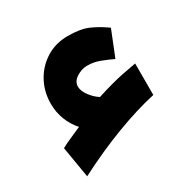

<svg xmlns="http://www.w3.org/2000/svg" viewBox="-112 -515 663 670"><g transform="rotate(-30 219.0 -180.0)"><path d="M184.1 -237.8Q184.1 -220.2 199 -200Q213.9 -179.7 232.9 -168Q267.6 -179.2 293.2 -186Q318.8 -192.9 343 -197.8Q367.2 -202.6 397.5 -208V-81.1Q325.2 -65.4 236.8 -32Q148.4 1.5 55.7 49.3L34.7 -76.2Q53.2 -86.4 75.2 -95.7Q97.2 -105 117.2 -114.3Q96.2 -137.7 84.2 -168.2Q72.3 -198.7 72.3 -232.9Q72.3 -281.2 94 -321Q115.7 -360.8 154.1 -384.8Q192.4 -408.7 241.7 -408.7Q291.5 -408.7 322.8 -395.3Q354 -381.8 386.7 -358.4L345.7 -255.9Q322.3 -267.1 298.3 -276.1Q274.4 -285.2 248 -285.2Q226.1 -285.2 205.1 -271.7Q184.1 -258.3 184.1 -237.8Z"/></g></svg>

Font: Vazirmatn UI ExtraBold
Style: Regular
Weight: 800
Designer: Saber Rastikerdar
Foundry: Saber Rastikerdar
Version: Version 33.003